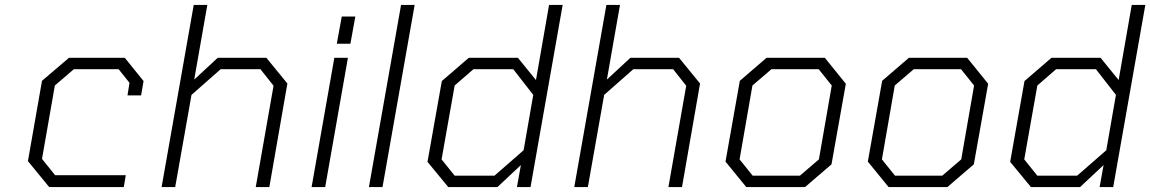

<svg xmlns="http://www.w3.org/2000/svg" viewBox="-20 -757 4655 777"><path d="M179 0 93 -105 150 -430 259 -523H485L561 -429L551 -371H496L504 -422L460 -477H279L202 -411L150 -114L203 -48H489L481 0Z M634 0 764 -737H819L766 -435L861 -523H1058L1143 -419L1070 0H1015L1087 -410L1034 -477H873L755 -373L689 0Z M1343 -580 1363 -690H1418L1398 -580ZM1241 0 1333 -523H1388L1296 0Z M1473 0 1603 -737H1658L1528 0Z M1794 0 1710 -102 1768 -429 1877 -523H2076L2149 -433L2202 -737H2257L2127 0H2072L2088 -89L1993 0ZM1981 -46 2099 -149 2138 -373 2057 -477H1896L1820 -411L1767 -112L1820 -46Z M2304 0 2434 -737H2489L2436 -435L2531 -523H2728L2813 -419L2740 0H2685L2757 -410L2704 -477H2543L2425 -373L2359 0Z M3000 0 2916 -103 2974 -430 3082 -523H3318L3403 -418L3345 -92L3238 0ZM3026 -46H3217L3294 -112L3346 -411L3293 -477H3102L3025 -411L2973 -112Z M3576 0 3492 -103 3550 -430 3658 -523H3894L3979 -418L3921 -92L3814 0ZM3602 -46H3793L3870 -112L3922 -411L3869 -477H3678L3601 -411L3549 -112Z M4152 0 4068 -102 4126 -429 4235 -523H4434L4507 -433L4560 -737H4615L4485 0H4430L4446 -89L4351 0ZM4339 -46 4457 -149 4496 -373 4415 -477H4254L4178 -411L4125 -112L4178 -46Z"/></svg>

Font: Tomorrow Light
Style: Italic
Weight: 300
Italic angle: -10°
Designer: Tony de Marco, Monica Rizzolli
Foundry: Just in Type
Version: Version 2.002